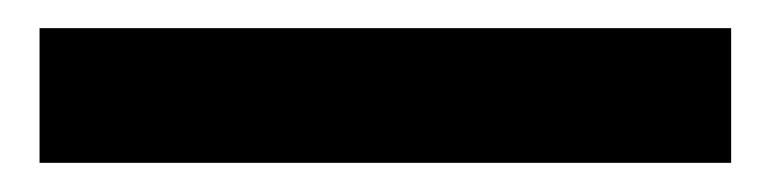

<svg xmlns="http://www.w3.org/2000/svg" viewBox="-20 32 542 135"><path d="M7.8 51.8H494.1V146.5H7.8Z"/></svg>

Font: Reddit Sans Chocolate ExtraBold
Style: Regular
Weight: 800
Designer: Stephen Hutchings
Foundry: Reddit
Version: Version 1.011